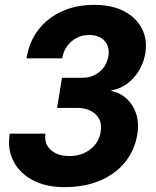

<svg xmlns="http://www.w3.org/2000/svg" viewBox="-20 -760 640 790"><path d="M245 10Q169 10 115 -18.5Q61 -47 35.5 -96.5Q10 -146 20 -210H167Q161 -169 188.5 -143.5Q216 -118 266 -118Q316 -118 351.5 -145.5Q387 -173 394 -217Q402 -261 374.5 -288.5Q347 -316 297 -316H215L235 -440H319Q360 -440 389.5 -464.5Q419 -489 426 -529Q432 -568 410 -592Q388 -616 347 -616Q305 -616 274 -589.5Q243 -563 236 -520H89Q100 -588 137.5 -637Q175 -686 234 -713Q293 -740 368 -740Q439 -740 489 -714.5Q539 -689 563 -644Q587 -599 578 -541Q568 -482 529.5 -439.5Q491 -397 438 -388V-386Q496 -373 526 -323Q556 -273 545 -207Q534 -141 494 -92Q454 -43 390.5 -16.5Q327 10 245 10Z"/></svg>

Font: JetBrains Mono NL ExtraBold
Style: Italic
Weight: 800
Italic angle: -9°
Monospace: yes
Designer: Philipp Nurullin, Konstantin Bulenkov
Foundry: JetBrains
Version: Version 2.305; ttfautohint (v1.8.4.7-5d5b)